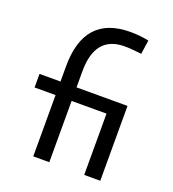

<svg xmlns="http://www.w3.org/2000/svg" viewBox="-135 -845 856 949"><g transform="rotate(20 293.0 -371.0)"><path d="M147.5 0V-322.3H37.1V-393.6H147.5V-473.6Q147.5 -742.2 389.6 -742.2Q439.5 -742.2 486.3 -732.4L475.6 -658.7Q424.3 -665.5 386.7 -665.5Q231.9 -665.5 231.9 -478.5V-393.6H500V0H415.5V-322.3H231.9V0Z"/></g></svg>

Font: Cascadia Mono SemiLight
Style: Regular
Weight: 350
Monospace: yes
Designer: Aaron Bell
Foundry: Saja Typeworks
Version: Version 2404.023; ttfautohint (v1.8.4)